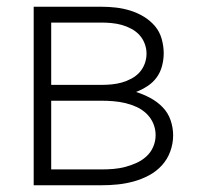

<svg xmlns="http://www.w3.org/2000/svg" viewBox="-20 -550 590 570"><path d="M80 0V-530H281Q303 -530 324.5 -527.5Q346 -525 367 -518.5Q388 -512 407 -500.5Q426 -489 440 -472.5Q454 -456 460 -434.5Q466 -413 466 -392Q466 -373 461 -354Q456 -335 445 -320Q434 -305 418 -294.5Q402 -284 384 -277Q406 -270 426.5 -259Q447 -248 463 -231.5Q479 -215 486.5 -193Q494 -171 494 -148Q494 -124 485.5 -100.5Q477 -77 460.5 -59Q444 -41 422.5 -29.5Q401 -18 377.5 -11.5Q354 -5 330 -2.5Q306 0 281 0ZM132 -298H281Q297 -298 312 -299.5Q327 -301 341.5 -305Q356 -309 370 -316.5Q384 -324 394 -335Q404 -346 409.5 -360.5Q415 -375 415 -391Q415 -406 409.5 -420.5Q404 -435 394 -446Q384 -457 370 -464.5Q356 -472 341.5 -476Q327 -480 311.5 -481.5Q296 -483 281 -483H132ZM132 -47H281Q299 -47 317 -48.5Q335 -50 352 -54.5Q369 -59 385.5 -66.5Q402 -74 415 -86Q428 -98 435 -114.5Q442 -131 442 -149Q442 -167 435 -183.5Q428 -200 415 -212.5Q402 -225 385.5 -232.5Q369 -240 352 -244Q335 -248 317 -249.5Q299 -251 281 -251H132Z"/></svg>

Font: Lode Dark
Style: Regular
Weight: 400
Monospace: yes
Designer: Belleve Invis
Foundry: Belleve Invis
Version: Version 29.2.0; ttfautohint (v1.8.3)